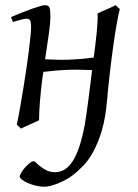

<svg xmlns="http://www.w3.org/2000/svg" viewBox="-20 -477 535 742"><path d="M426.8 -457Q430.2 -453.6 433.1 -451.2Q435.5 -448.7 438.2 -446.3Q440.9 -443.8 442.9 -441.9Q437.5 -420.4 430.9 -383.5Q424.3 -346.7 417.7 -299.3Q411.1 -252 404.8 -197.8Q398.4 -143.6 393.6 -87.9Q387.7 -20 373.3 27.8Q358.9 75.7 340.8 108.6Q322.8 141.6 302.7 162.4Q282.7 183.1 265.6 196.8Q251 208.5 234.6 217.3Q218.3 226.1 202.9 232.2Q187.5 238.3 174.1 241.5Q160.6 244.6 151.9 244.6Q134.3 244.6 116.9 240.2Q99.6 235.8 86.2 229.7Q72.8 223.6 64.5 217Q56.2 210.4 56.2 206.1Q56.2 199.7 62.5 189.5Q68.8 179.2 77.4 169.7Q85.9 160.2 95 153.1Q104 146 109.4 146Q113.8 146 120.4 152.6Q127 159.2 137.2 167.2Q147.5 175.3 161.1 181.9Q174.8 188.5 192.9 188.5Q212.9 188.5 230 178Q247.1 167.5 261.2 145.3Q275.4 123 286.9 88.4Q298.3 53.7 307.6 5.4Q310.1 -8.3 313.7 -33.9Q317.4 -59.6 321.3 -89.4Q325.2 -119.1 329.1 -150.1Q333 -181.2 335.9 -206.1Q311.5 -207 289.6 -207.5Q267.6 -208 245.1 -207.3Q222.7 -206.5 199 -204.6Q175.3 -202.6 147.5 -199.2Q146.5 -193.4 145.8 -187.5Q145 -181.6 144 -175.8Q141.1 -153.8 138.7 -131.1Q136.2 -108.4 134.5 -86.9Q132.8 -65.4 131.8 -46.1Q130.9 -26.9 130.9 -12.2Q124.5 -8.8 115 -4.6Q105.5 -0.5 95.5 3.9Q85.4 8.3 76.2 12.5Q66.9 16.6 61 20L44.9 4.9Q51.8 -27.3 58.3 -64.9Q64.9 -102.5 71 -140.4Q77.1 -178.2 82.5 -215.1Q87.9 -252 91.8 -283Q95.7 -314 97.9 -337.4Q100.1 -360.8 100.1 -372.1Q100.1 -383.3 98.9 -389.9Q97.7 -396.5 95.5 -399.7Q93.3 -402.8 89.8 -403.8Q86.4 -404.8 82 -404.8Q77.6 -404.8 69.1 -402.8Q60.5 -400.9 51.8 -398.4Q41.5 -395.5 29.8 -392.1L22.9 -411.1Q43.5 -419.9 64.2 -428.2Q85 -436.5 103 -442.9Q121.1 -449.2 134.5 -453.1Q147.9 -457 153.8 -457Q167.5 -457 171.1 -447.5Q174.8 -438 174.8 -415Q174.8 -388.7 168.9 -347.2Q163.1 -305.7 154.3 -248Q178.7 -246.6 200.9 -246.1Q223.1 -245.6 245.6 -246.3Q268.1 -247.1 291.5 -249Q314.9 -251 342.3 -254.9Q345.2 -278.3 348.4 -303.5Q351.6 -328.6 353.8 -351.6Q356 -374.5 356.9 -393.8Q357.9 -413.1 356.9 -424.8Q363.3 -428.2 372.8 -432.4Q382.3 -436.5 392.3 -440.9Q402.3 -445.3 411.6 -449.5Q420.9 -453.6 426.8 -457Z"/></svg>

Font: Gentium Plus
Style: Italic
Weight: 400
Italic angle: -8°
Designer: J. Victor Gaultney, Annie Olsen, Iska Routamaa
Foundry: SIL International
Version: Version 1.510